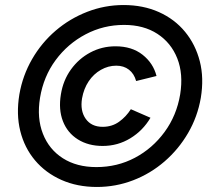

<svg xmlns="http://www.w3.org/2000/svg" viewBox="-20 -732 842 763"><path d="M388 -152Q331 -152 289.5 -178Q248 -204 230 -250.5Q212 -297 222 -357Q231 -413 262 -456Q293 -499 339 -523.5Q385 -548 439 -548Q504 -548 546.5 -514.5Q589 -481 602 -430L521 -410Q513 -439 492.5 -455Q472 -471 442 -471Q410 -471 381 -454.5Q352 -438 332.5 -409Q313 -380 306 -341Q298 -292 320.5 -260Q343 -228 388 -228Q425 -228 453 -248Q481 -268 500 -298L578 -264Q548 -213 498 -182.5Q448 -152 388 -152ZM365 11Q287 11 224 -17Q161 -45 119 -95Q77 -145 60.5 -211.5Q44 -278 57 -357Q70 -432 107.5 -497Q145 -562 201 -610Q257 -658 326.5 -685Q396 -712 471 -712Q549 -712 611.5 -684Q674 -656 715.5 -605.5Q757 -555 774 -488.5Q791 -422 778 -343Q765 -268 727.5 -203.5Q690 -139 634 -90.5Q578 -42 509 -15.5Q440 11 365 11ZM363 -68Q446 -68 516 -105Q586 -142 634 -207.5Q682 -273 696 -357Q709 -438 684.5 -500Q660 -562 605.5 -597.5Q551 -633 473 -633Q391 -633 320 -595.5Q249 -558 201 -493Q153 -428 139 -343Q126 -263 150.5 -200.5Q175 -138 230 -103Q285 -68 363 -68Z"/></svg>

Font: Figtree SemiBold
Style: Italic
Weight: 600
Italic angle: -9.5°
Foundry: Erik Kennedy
Version: Version 2.001;gftools[0.9.30]